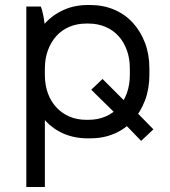

<svg xmlns="http://www.w3.org/2000/svg" viewBox="-20 -546 678 766"><path d="M85 200H159V-67Q190 -32 233.5 -13Q277 6 331 6H340Q392 6 435.5 -12.5Q479 -31 510 -65Q541 -99 558.5 -145.5Q576 -192 576 -247V-273Q576 -329 558.5 -375Q541 -421 510 -455Q479 -489 435.5 -507.5Q392 -526 340 -526H331Q277 -526 233 -506Q189 -486 158 -451Q156 -468 152 -487.5Q148 -507 143 -520H85ZM324 -68Q287 -68 257 -81Q227 -94 205 -117.5Q183 -141 171 -174Q159 -207 159 -247V-273Q159 -312 171 -345Q183 -378 204.5 -402Q226 -426 256.5 -439Q287 -452 324 -452H333Q370 -452 400.5 -439Q431 -426 452.5 -402.5Q474 -379 486 -346Q498 -313 498 -273V-247Q498 -207 486 -174Q474 -141 452.5 -117.5Q431 -94 400.5 -81Q370 -68 333 -68ZM344 -188 458 -76V-72L543 16L592 -30L495 -129V-125L389 -231Z"/></svg>

Font: Fixel Variable
Style: Regular
Weight: 100
Width: 3
Designer: AlfaBravo + MacPaw
Foundry: Kyrylo Tkachov, Marchela Mozhyna, Serhii Makarenko, Maria Weinstein, Zakhar Kryvoshyya
Version: Version 1.211